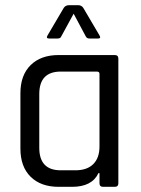

<svg xmlns="http://www.w3.org/2000/svg" viewBox="-20 -723 547 743"><path d="M360 -574H326Q316 -574 312 -582L265 -670L217 -582Q214 -574 203 -574H170Q157 -574 164 -586L227 -693Q234 -703 248 -703H282Q295 -703 302 -693L365 -586Q372 -574 360 -574ZM259 0H207Q138 0 98.5 -39Q59 -78 59 -148V-362Q59 -432 98.5 -471Q138 -510 207 -510H424Q438 -510 438 -496V-14Q438 0 424 0H379Q365 0 365 -14V-53H361Q336 0 259 0ZM365 -156V-437Q365 -446 355 -446H215Q132 -446 132 -359V-151Q132 -64 215 -64H272Q317 -64 341 -88Q365 -112 365 -156Z"/></svg>

Font: Rajdhani Medium
Style: Regular
Weight: 500
Designer: Satya Rajpurohit, Jyotish Sonowal
Foundry: Indian Type Foundry
Version: Version 1.201 February 1, 2022